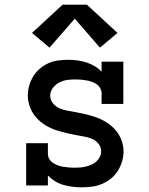

<svg xmlns="http://www.w3.org/2000/svg" viewBox="-20 -794 640 822"><path d="M329 8Q310 8 290 5.5Q270 3 251 -2.5Q232 -8 215 -18.5Q198 -29 185 -43V0H92V-181H185V-136Q185 -124 191 -113.5Q197 -103 207 -96.5Q217 -90 228 -86Q239 -82 251 -80Q263 -78 274.5 -77Q286 -76 298 -76Q311 -76 323.5 -77Q336 -78 348 -81Q360 -84 371.5 -89Q383 -94 392.5 -102.5Q402 -111 407.5 -122.5Q413 -134 413 -147Q413 -165 401 -179.5Q389 -194 372 -200.5Q355 -207 337 -210Q319 -213 301.5 -216.5Q284 -220 266.5 -224Q249 -228 231.5 -233Q214 -238 197.5 -245.5Q181 -253 166.5 -263Q152 -273 139 -286.5Q126 -300 117.5 -315.5Q109 -331 104 -348.5Q99 -366 99 -384Q99 -406 105 -427Q111 -448 122 -466.5Q133 -485 150 -499.5Q167 -514 186.5 -523Q206 -532 228 -535Q250 -538 271 -538Q291 -538 310.5 -535.5Q330 -533 349 -527Q368 -521 385 -511Q402 -501 415 -487V-530H508V-349H415V-394Q415 -406 409 -416.5Q403 -427 393.5 -433.5Q384 -440 372.5 -444Q361 -448 349.5 -450Q338 -452 326 -453Q314 -454 302 -454Q285 -454 267 -451.5Q249 -449 233 -440.5Q217 -432 206 -417Q195 -402 195 -384Q195 -366 207 -351.5Q219 -337 235.5 -330Q252 -323 270 -320Q288 -317 306 -313.5Q324 -310 341.5 -306Q359 -302 376 -297Q393 -292 409.5 -284.5Q426 -277 441 -267Q456 -257 468.5 -244Q481 -231 490 -215.5Q499 -200 504 -182Q509 -164 509 -146Q509 -124 502.5 -102.5Q496 -81 484 -62Q472 -43 454.5 -29Q437 -15 416.5 -6.5Q396 2 374 5Q352 8 329 8ZM192 -590 117 -653 248 -774H352L483 -653L408 -590L300 -714Z"/></svg>

Font: Iosevka Slab Medium Extended
Style: Regular
Weight: 500
Width: 7
Monospace: yes
Designer: Belleve Invis
Foundry: Belleve Invis
Version: Version 11.1.1; ttfautohint (v1.8.3)